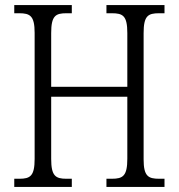

<svg xmlns="http://www.w3.org/2000/svg" viewBox="-20 -734 701 754"><path d="M36 0H262V-32H241C198 -32 181 -43 181 -110V-354H480V-111C480 -43 463 -32 419 -32H398V0H626V-32H605C562 -32 544 -42 544 -108V-604C544 -672 561 -682 605 -682H626V-714H398V-682H419C463 -682 480 -672 480 -604V-393H181V-604C181 -672 198 -682 241 -682H262V-714H36V-682H55C98 -682 116 -672 116 -605V-110C116 -43 99 -32 56 -32H36Z"/></svg>

Font: Noto Serif Hebrew Condensed Light
Style: Regular
Weight: 300
Width: 3
Designer: Monotype Design Team
Foundry: Monotype Imaging Inc.
Version: Version 2.004